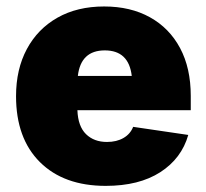

<svg xmlns="http://www.w3.org/2000/svg" viewBox="-20 -573 646 602"><path d="M311.5 9.8Q180.2 9.8 105.2 -64.7Q30.3 -139.2 30.3 -271.5Q30.3 -356 64.2 -419.2Q98.1 -482.4 160.2 -517.6Q222.2 -552.7 306.6 -552.7Q389.2 -552.7 450.2 -518.8Q511.2 -484.9 544.7 -422.1Q578.1 -359.4 578.1 -272.5V-227.5H222.7Q224.6 -176.8 249.8 -152.3Q274.9 -127.9 315.4 -127.9Q345.7 -127.9 367.2 -140.4Q388.7 -152.8 397.5 -175.3L570.3 -149.9Q549.3 -76.2 482.7 -33.2Q416 9.8 311.5 9.8ZM224.1 -335H393.1Q383.8 -415 308.6 -415Q233.4 -415 224.1 -335Z"/></svg>

Font: Inter Black
Style: Regular
Weight: 900
Designer: Rasmus Andersson
Foundry: rsms
Version: Version 4.000;git-a52131595